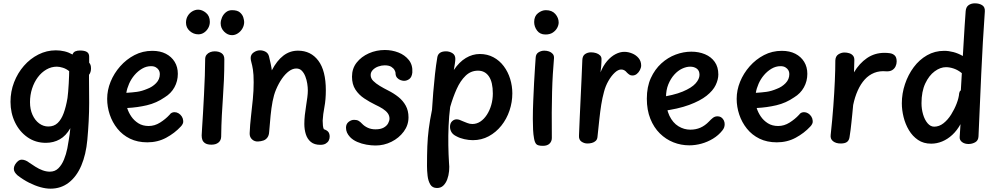

<svg xmlns="http://www.w3.org/2000/svg" viewBox="-20 -853 5984 1152"><path d="M43 -242Q43 -304 64.5 -359.5Q86 -415 123.5 -458Q161 -501 210.5 -526Q260 -551 315 -551Q342 -551 367 -545Q392 -539 415 -526Q420 -540 432 -545Q444 -550 459 -550Q487 -550 501 -541.5Q515 -533 515 -513V-477Q521 -470 523.5 -462Q526 -454 526 -442Q526 -419 514 -404V-379Q514 -346 514.5 -311.5Q515 -277 515 -236Q515 -182 512 -125Q509 -68 504 -14Q496 74 468 140Q440 206 393 242.5Q346 279 283 279Q255 279 222.5 270Q190 261 155 243.5Q120 226 85 199Q75 190 69 180.5Q63 171 63 160Q63 148 69.5 136Q76 124 87 114.5Q98 105 111 105Q121 105 132.5 109.5Q144 114 154 122Q173 135 193.5 148Q214 161 236 169Q258 177 279 177Q310 177 330.5 156.5Q351 136 364 104Q377 72 384 37Q389 7 392.5 -12.5Q396 -32 398 -48Q400 -64 402 -84Q376 -38 338.5 -17Q301 4 255 4Q193 4 145 -29.5Q97 -63 70 -119Q43 -175 43 -242ZM270 -94Q304 -94 326 -115Q348 -136 362 -174Q376 -212 385 -265Q387 -279 389 -303Q391 -327 392.5 -353.5Q394 -380 394.5 -400Q395 -420 395 -426Q378 -440 357.5 -446.5Q337 -453 321 -453Q288 -453 258.5 -436Q229 -419 207 -389.5Q185 -360 172.5 -321.5Q160 -283 160 -240Q160 -197 175 -164Q190 -131 215 -112.5Q240 -94 270 -94Z M864 1Q805 1 760 -21Q715 -43 684.5 -81Q654 -119 638.5 -165.5Q623 -212 623 -260Q623 -312 643.5 -362.5Q664 -413 701 -455Q738 -497 787 -522.5Q836 -548 894 -548Q941 -548 975 -530.5Q1009 -513 1028 -482Q1047 -451 1047 -410Q1047 -366 1026.5 -329Q1006 -292 968 -269Q919 -235 861.5 -221.5Q804 -208 743 -205Q751 -179 767.5 -154.5Q784 -130 810 -113.5Q836 -97 872 -97Q908 -97 940.5 -117.5Q973 -138 997 -164Q1004 -174 1012 -177Q1020 -180 1027 -180Q1040 -180 1051.5 -173Q1063 -166 1070.5 -154.5Q1078 -143 1079 -130Q1081 -120 1076.5 -110.5Q1072 -101 1065 -94Q1028 -54 977 -26.5Q926 1 864 1ZM738 -296Q773 -298 802 -302Q831 -306 864 -320Q894 -331 916.5 -354Q939 -377 939 -409Q939 -422 933 -432Q927 -442 915.5 -449Q904 -456 886 -456Q858 -456 832.5 -441Q807 -426 787 -402.5Q767 -379 754.5 -350.5Q742 -322 738 -296Z M1211 -498Q1211 -514 1219.5 -524.5Q1228 -535 1241 -540Q1254 -545 1268 -545Q1294 -545 1310 -533.5Q1326 -522 1326 -498Q1326 -428 1323.5 -372.5Q1321 -317 1317.5 -266.5Q1314 -216 1311 -160.5Q1308 -105 1307 -32Q1306 -10 1290.5 2.5Q1275 15 1249 15Q1225 15 1212 7Q1199 -1 1194.5 -13Q1190 -25 1190 -40Q1190 -49 1192.5 -85Q1195 -121 1198 -173Q1201 -225 1204 -284Q1207 -343 1209 -399Q1211 -455 1211 -498ZM1170 -647Q1141 -647 1118.5 -667Q1096 -687 1096 -717Q1096 -740 1106.5 -757.5Q1117 -775 1134 -785Q1151 -795 1169 -795Q1193 -795 1216 -776Q1239 -757 1239 -722Q1239 -702 1229.5 -685Q1220 -668 1204.5 -657.5Q1189 -647 1170 -647ZM1372 -642Q1346 -642 1325 -663Q1304 -684 1304 -713Q1304 -730 1312 -748.5Q1320 -767 1335.5 -779.5Q1351 -792 1372 -792Q1404 -792 1419.5 -778.5Q1435 -765 1440 -748Q1445 -731 1445 -721Q1445 -701 1435 -683Q1425 -665 1408 -653.5Q1391 -642 1372 -642Z M1484 -505Q1484 -526 1502 -538.5Q1520 -551 1540 -551Q1558 -551 1573.5 -542.5Q1589 -534 1594 -515Q1599 -494 1604 -471Q1609 -448 1611 -431Q1641 -489 1680 -519Q1719 -549 1768 -549Q1845 -549 1890 -489Q1935 -429 1935 -311Q1935 -255 1926.5 -211Q1918 -167 1916 -129Q1916 -113 1917.5 -99.5Q1919 -86 1923 -78Q1943 -71 1950.5 -60.5Q1958 -50 1958 -33Q1958 -21 1952.5 -10Q1947 1 1934.5 8.5Q1922 16 1902 16Q1866 16 1845 -1.5Q1824 -19 1815 -47.5Q1806 -76 1806 -109Q1806 -135 1809 -162.5Q1812 -190 1816.5 -217.5Q1821 -245 1824 -269Q1827 -293 1827 -310Q1827 -329 1823.5 -351.5Q1820 -374 1812 -394.5Q1804 -415 1791 -428.5Q1778 -442 1758 -442Q1736 -442 1714 -426Q1692 -410 1672 -381.5Q1652 -353 1636 -315Q1623 -284 1615.5 -244.5Q1608 -205 1603.5 -159Q1599 -113 1595 -62Q1594 -41 1584.5 -28Q1575 -15 1560.5 -10Q1546 -5 1528 -4Q1507 -3 1492 -17Q1477 -31 1478 -54Q1480 -104 1486 -155.5Q1492 -207 1497 -258Q1502 -309 1502 -359Q1502 -408 1497.5 -435.5Q1493 -463 1488.5 -478Q1484 -493 1484 -505Z M2454 -418Q2451 -390 2436 -379Q2421 -368 2404 -368Q2396 -368 2384 -372Q2372 -376 2362.5 -386.5Q2353 -397 2353 -417Q2353 -421 2347.5 -432Q2342 -443 2328 -452Q2314 -461 2288 -461Q2269 -461 2249.5 -454Q2230 -447 2217 -433.5Q2204 -420 2204 -403Q2204 -383 2219.5 -367.5Q2235 -352 2259 -337.5Q2283 -323 2309 -310Q2343 -293 2370.5 -271Q2398 -249 2414.5 -219Q2431 -189 2431 -149Q2431 -102 2402.5 -63.5Q2374 -25 2329 -2.5Q2284 20 2233 20Q2208 20 2179 15Q2150 10 2123.5 -1.5Q2097 -13 2080 -31Q2068 -44 2062 -57.5Q2056 -71 2056 -87Q2056 -109 2071.5 -121.5Q2087 -134 2105 -134Q2122 -134 2132.5 -127.5Q2143 -121 2152 -111Q2166 -96 2186.5 -86.5Q2207 -77 2233 -77Q2264 -77 2282.5 -87.5Q2301 -98 2309 -113.5Q2317 -129 2317 -141Q2317 -159 2306.5 -173.5Q2296 -188 2276.5 -200.5Q2257 -213 2231 -225Q2198 -241 2165.5 -262.5Q2133 -284 2112.5 -315.5Q2092 -347 2092 -393Q2092 -442 2120 -477.5Q2148 -513 2193 -533Q2238 -553 2289 -553Q2332 -553 2370.5 -538Q2409 -523 2433 -493Q2457 -463 2454 -418Z M2604 -510Q2607 -527 2620 -536Q2633 -545 2656 -545Q2677 -545 2694.5 -534Q2712 -523 2712 -500Q2712 -489 2709.5 -473Q2707 -457 2703 -433Q2735 -481 2775 -505Q2815 -529 2859 -529Q2904 -529 2940.5 -509.5Q2977 -490 3002.5 -456Q3028 -422 3041 -379.5Q3054 -337 3054 -293Q3054 -240 3037 -189.5Q3020 -139 2988 -99Q2956 -59 2912.5 -35.5Q2869 -12 2817 -12Q2793 -12 2766 -18Q2739 -24 2719 -35Q2698 -45 2689 -60Q2680 -75 2680 -92Q2680 -113 2692 -125Q2704 -137 2720 -137Q2728 -137 2737 -134Q2746 -131 2756 -126Q2769 -121 2783.5 -115Q2798 -109 2814 -109Q2840 -109 2862 -123.5Q2884 -138 2901 -164Q2918 -190 2927.5 -223Q2937 -256 2937 -292Q2937 -360 2913.5 -394.5Q2890 -429 2848 -429Q2805 -429 2773.5 -398.5Q2742 -368 2720 -319Q2698 -270 2681 -211Q2674 -157 2671.5 -97.5Q2669 -38 2670 19Q2671 76 2674 123Q2677 147 2674.5 173.5Q2672 200 2663.5 223Q2655 246 2640 260.5Q2625 275 2602 275Q2574 275 2561.5 253.5Q2549 232 2545.5 201.5Q2542 171 2542 143Q2542 76 2544 24Q2546 -28 2552.5 -79.5Q2559 -131 2572 -194Q2575 -244 2579.5 -299Q2584 -354 2590 -408.5Q2596 -463 2604 -510Z M3194 -507Q3195 -529 3211 -539Q3227 -549 3246 -549Q3261 -549 3274 -544.5Q3287 -540 3296 -530Q3305 -520 3304 -504Q3300 -457 3297 -408Q3294 -359 3292.5 -302Q3291 -245 3290.5 -177Q3290 -109 3291 -25Q3291 -5 3277.5 8.5Q3264 22 3237 22Q3207 22 3197.5 11.5Q3188 1 3184 -24Q3180 -45 3178.5 -74.5Q3177 -104 3177 -139Q3177 -192 3179.5 -248.5Q3182 -305 3184.5 -356.5Q3187 -408 3190 -448Q3193 -488 3194 -507ZM3185 -721Q3185 -756 3208 -774Q3231 -792 3255 -792Q3292 -792 3312 -769Q3332 -746 3332 -718Q3332 -703 3323.5 -686.5Q3315 -670 3297.5 -658Q3280 -646 3253 -646Q3220 -646 3202.5 -669.5Q3185 -693 3185 -721Z M3505 8Q3485 8 3468.5 -3.5Q3452 -15 3454 -41Q3456 -91 3458.5 -149.5Q3461 -208 3464 -268Q3467 -328 3469.5 -385.5Q3472 -443 3474 -493Q3475 -518 3490.5 -528.5Q3506 -539 3526 -539Q3542 -539 3556.5 -534.5Q3571 -530 3580.5 -520.5Q3590 -511 3589 -496Q3589 -488 3588.5 -478Q3588 -468 3587 -454Q3586 -440 3583 -419Q3599 -459 3622.5 -486.5Q3646 -514 3673 -528Q3700 -542 3726 -542Q3749 -542 3772.5 -532.5Q3796 -523 3811.5 -504.5Q3827 -486 3827 -460Q3827 -447 3819.5 -432.5Q3812 -418 3800.5 -409Q3789 -400 3774 -400Q3764 -400 3756.5 -405Q3749 -410 3742 -417Q3735 -426 3726.5 -431Q3718 -436 3707 -436Q3689 -436 3668.5 -417Q3648 -398 3630.5 -367.5Q3613 -337 3604 -302Q3594 -266 3587.5 -225Q3581 -184 3576 -136.5Q3571 -89 3565 -33Q3564 -17 3554.5 -8Q3545 1 3531.5 4.5Q3518 8 3505 8Z M3949 -186 3930 -268Q4022 -281 4076 -303.5Q4130 -326 4153.5 -352.5Q4177 -379 4177 -404Q4177 -429 4161 -441Q4145 -453 4121 -453Q4098 -453 4072.5 -441Q4047 -429 4025.5 -405Q4004 -381 3990 -347Q3976 -313 3976 -268Q3976 -201 3996.5 -158.5Q4017 -116 4050.5 -95.5Q4084 -75 4122 -75Q4155 -75 4182.5 -87Q4210 -99 4234 -124Q4245 -136 4257 -145.5Q4269 -155 4284 -155Q4299 -155 4308.5 -148Q4318 -141 4323 -130.5Q4328 -120 4328 -108Q4328 -98 4325 -89Q4322 -80 4314 -70Q4291 -41 4258 -21Q4225 -1 4188.5 9Q4152 19 4116 19Q4066 19 4020.5 1Q3975 -17 3939 -52.5Q3903 -88 3882 -140.5Q3861 -193 3861 -261Q3861 -332 3885 -384.5Q3909 -437 3948 -472.5Q3987 -508 4034 -525.5Q4081 -543 4128 -543Q4173 -543 4210 -527.5Q4247 -512 4268.5 -481.5Q4290 -451 4290 -406Q4290 -376 4274 -342.5Q4258 -309 4219.5 -278.5Q4181 -248 4115 -223.5Q4049 -199 3949 -186Z M4641 1Q4582 1 4537 -21Q4492 -43 4461.5 -81Q4431 -119 4415.5 -165.5Q4400 -212 4400 -260Q4400 -312 4420.5 -362.5Q4441 -413 4478 -455Q4515 -497 4564 -522.5Q4613 -548 4671 -548Q4718 -548 4752 -530.5Q4786 -513 4805 -482Q4824 -451 4824 -410Q4824 -366 4803.5 -329Q4783 -292 4745 -269Q4696 -235 4638.5 -221.5Q4581 -208 4520 -205Q4528 -179 4544.5 -154.5Q4561 -130 4587 -113.5Q4613 -97 4649 -97Q4685 -97 4717.5 -117.5Q4750 -138 4774 -164Q4781 -174 4789 -177Q4797 -180 4804 -180Q4817 -180 4828.5 -173Q4840 -166 4847.5 -154.5Q4855 -143 4856 -130Q4858 -120 4853.5 -110.5Q4849 -101 4842 -94Q4805 -54 4754 -26.5Q4703 1 4641 1ZM4515 -296Q4550 -298 4579 -302Q4608 -306 4641 -320Q4671 -331 4693.5 -354Q4716 -377 4716 -409Q4716 -422 4710 -432Q4704 -442 4692.5 -449Q4681 -456 4663 -456Q4635 -456 4609.5 -441Q4584 -426 4564 -402.5Q4544 -379 4531.5 -350.5Q4519 -322 4515 -296Z M4992 -490Q4993 -516 5010.5 -527Q5028 -538 5047 -538Q5062 -538 5076 -533.5Q5090 -529 5098.5 -518.5Q5107 -508 5106 -490L5104 -419Q5136 -473 5182 -504.5Q5228 -536 5287 -536Q5304 -536 5320.5 -533.5Q5337 -531 5348.5 -520Q5360 -509 5360 -484Q5360 -469 5353.5 -455Q5347 -441 5333.5 -432.5Q5320 -424 5298 -425Q5258 -429 5225.5 -416Q5193 -403 5168.5 -376Q5144 -349 5126.5 -310Q5109 -271 5099 -223Q5096 -191 5093.5 -165.5Q5091 -140 5088.5 -117.5Q5086 -95 5083.5 -73.5Q5081 -52 5077 -29Q5074 -10 5061.5 -1Q5049 8 5024 8Q4996 8 4978.5 -5.5Q4961 -19 4964 -43Q4974 -135 4980 -216.5Q4986 -298 4989 -367.5Q4992 -437 4992 -490Z M5774 -786Q5776 -811 5791.5 -822Q5807 -833 5829 -833Q5856 -833 5873.5 -821.5Q5891 -810 5889 -784Q5876 -600 5867.5 -410.5Q5859 -221 5851 -35Q5850 -10 5831.5 0.5Q5813 11 5791 11Q5768 11 5752.5 -0.5Q5737 -12 5738 -31Q5739 -43 5739.5 -53.5Q5740 -64 5741 -77Q5742 -90 5743 -108Q5722 -70 5694 -44Q5666 -18 5633.5 -4.5Q5601 9 5567 9Q5521 9 5488 -13.5Q5455 -36 5433.5 -72Q5412 -108 5401.5 -150.5Q5391 -193 5391 -233Q5391 -292 5410 -348.5Q5429 -405 5462.5 -450Q5496 -495 5542.5 -521.5Q5589 -548 5645 -548Q5672 -548 5700.5 -540.5Q5729 -533 5757 -517Q5760 -563 5762.5 -609Q5765 -655 5768 -700Q5771 -745 5774 -786ZM5509 -234Q5509 -199 5518.5 -166.5Q5528 -134 5545.5 -113.5Q5563 -93 5585 -93Q5615 -93 5641 -113.5Q5667 -134 5687 -166Q5707 -198 5720 -232Q5733 -266 5735 -293Q5736 -299 5738 -303Q5740 -307 5745 -311L5751 -414Q5728 -433 5703 -441.5Q5678 -450 5656 -450Q5622 -450 5588 -425Q5554 -400 5531.5 -352Q5509 -304 5509 -234Z"/></svg>

Font: Playpen Sans Medium
Style: Regular
Weight: 500
Designer: Laura Meseguer, Veronika Burian, José Scaglione
Foundry: TypeTogether
Version: Version 1.001